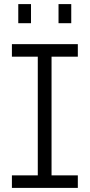

<svg xmlns="http://www.w3.org/2000/svg" viewBox="-20 -915 437 935"><path d="M164 -21V-679H231V-21ZM38 -639V-700H359V-639ZM38 0V-61H359V0ZM265 -802V-895H327V-802ZM69 -802V-895H131V-802Z"/></svg>

Font: SUSE Light
Style: Regular
Weight: 300
Designer: Rene Bieder
Foundry: SUSE
Version: Version 1.000